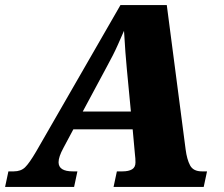

<svg xmlns="http://www.w3.org/2000/svg" viewBox="-80 -734 880 754"><path d="M-60 0 -47 -61H-26Q2 -61 18.5 -77Q35 -93 62 -139L393 -714H575L649 -147Q654 -108 666.5 -84.5Q679 -61 713 -61H733L720 0H366L379 -61H401Q425 -61 438.5 -69Q452 -77 452 -96Q452 -104 451.5 -112Q451 -120 450 -127L441 -226H208L169 -153Q150 -118 150 -97Q150 -61 206 -61H224L211 0ZM340 -473 245 -296H434L418 -464Q415 -498 412.5 -529Q410 -560 407 -613Q393 -581 383 -558.5Q373 -536 363 -516.5Q353 -497 340 -473Z"/></svg>

Font: Noto Serif Black
Style: Italic
Weight: 900
Italic angle: -12°
Designer: Monotype Design Team
Foundry: Monotype Imaging Inc.
Version: Version 2.013